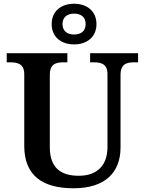

<svg xmlns="http://www.w3.org/2000/svg" viewBox="-20 -999 776 1029"><path d="M377 -761C444 -761 497 -799 497 -870C497 -941 444 -979 377 -979C310 -979 257 -941 257 -870C257 -799 310 -761 377 -761ZM377 -814C344 -814 315 -830 315 -870C315 -910 344 -926 377 -926C411 -926 439 -910 439 -870C439 -830 411 -814 377 -814ZM374 10C544 10 626 -75 626 -209V-597C626 -657 659 -665 701 -665H720V-714H463V-665H481C522 -665 556 -657 556 -601V-211C556 -113 501 -57 402 -57C309 -57 247 -97 247 -210V-597C247 -657 280 -665 322 -665H341V-714H16V-665H34C75 -665 110 -657 110 -601V-217C110 -54 213 10 374 10Z"/></svg>

Font: Noto Serif Lao SemiBold
Style: Regular
Weight: 600
Designer: Monotype Design Team
Foundry: Monotype Imaging Inc.
Version: Version 2.003